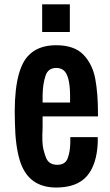

<svg xmlns="http://www.w3.org/2000/svg" viewBox="-20 -838 496 867"><path d="M170.4 -693.4V-818.4H295.4V-693.4ZM172.4 -375H296.4V-412.6Q294.9 -499.5 266.1 -521.5Q252.9 -531.2 234.4 -531.2Q196.3 -531.2 185.1 -494.6Q173.3 -458 172.4 -409.2ZM233.9 8.8Q107.4 8.8 69.8 -112.3Q49.3 -178.2 47.4 -282.2Q39.1 -508.8 104.5 -583Q149.4 -633.8 232.9 -633.8Q315.9 -633.8 356.9 -590.8Q397.9 -547.9 410.2 -481.9Q422.4 -416 422.4 -327.1V-312.5H172.4V-261.2Q168.5 -191.4 176.3 -162.6Q183.6 -133.8 189.9 -121.1Q203.6 -93.8 238.8 -93.8Q273.9 -93.8 285.2 -122.1Q296.4 -150.4 297.4 -192.4V-218.8H421.4V-193.8Q417 -93.8 372.1 -42.5Q327.1 8.8 233.9 8.8Z"/></svg>

Font: Oswald-Regular
Style: Regular
Weight: 400
Designer: vernon adams
Foundry: vernon adams
Version: Version 2.002; ttfautohint (v0.92.18-e454-dirty) -l 8 -r 50 